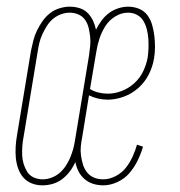

<svg xmlns="http://www.w3.org/2000/svg" viewBox="-20 -548 540 576"><path d="M107 8Q90 8 75 2Q60 -4 50 -15.5Q40 -27 34.5 -42.5Q29 -58 27.5 -74.5Q26 -91 27 -108Q28 -125 31 -142L73 -396Q76 -411 80 -426.5Q84 -442 91 -456.5Q98 -471 107.5 -484.5Q117 -498 129.5 -508Q142 -518 158 -523Q174 -528 189 -528Q205 -528 219 -523.5Q233 -519 243 -509Q253 -499 259 -486Q265 -473 268 -459Q275 -473 284.5 -486Q294 -499 306.5 -508.5Q319 -518 334.5 -523Q350 -528 364 -528Q382 -528 397.5 -521.5Q413 -515 422.5 -502Q432 -489 436.5 -473Q441 -457 443 -440.5Q445 -424 445 -406.5Q445 -389 442 -372Q438 -348 426.5 -325Q415 -302 395.5 -284.5Q376 -267 351.5 -258Q327 -249 303 -249Q288 -249 273.5 -252.5Q259 -256 247 -262L227 -139Q224 -124 222.5 -109.5Q221 -95 223 -81Q225 -67 229 -54Q233 -41 241.5 -30.5Q250 -20 262.5 -15Q275 -10 290 -10Q308 -10 326.5 -19.5Q345 -29 357 -44Q369 -59 377.5 -77.5Q386 -96 391 -114L409 -108Q403 -87 393 -66.5Q383 -46 368.5 -29Q354 -12 332.5 -2Q311 8 290 8Q274 8 259.5 3.5Q245 -1 233.5 -11Q222 -21 215.5 -34Q209 -47 206 -62Q200 -48 190 -34.5Q180 -21 167 -11Q154 -1 138.5 3.5Q123 8 107 8ZM303 -267Q324 -267 345 -275Q366 -283 383 -298.5Q400 -314 409.5 -334Q419 -354 423 -375Q425 -389 425.5 -403.5Q426 -418 425 -432Q424 -446 420.5 -460Q417 -474 410 -485.5Q403 -497 391 -503.5Q379 -510 364 -510Q344 -510 325.5 -498.5Q307 -487 296 -469.5Q285 -452 278.5 -432.5Q272 -413 269 -393L250 -281Q261 -274 275 -270.5Q289 -267 303 -267ZM108 -10Q121 -10 134.5 -15Q148 -20 158.5 -29Q169 -38 177 -50Q185 -62 190.5 -75Q196 -88 199.5 -101Q203 -114 205 -127L247 -381Q249 -396 250.5 -410Q252 -424 250.5 -437.5Q249 -451 246 -464Q243 -477 235.5 -488Q228 -499 215.5 -504.5Q203 -510 189 -510Q176 -510 162.5 -505Q149 -500 138.5 -491Q128 -482 120.5 -470Q113 -458 107 -445Q101 -432 98 -419Q95 -406 93 -393L51 -139Q48 -124 47 -110Q46 -96 46.5 -82.5Q47 -69 51 -56Q55 -43 62 -32Q69 -21 81.5 -15.5Q94 -10 108 -10Z"/></svg>

Font: Iosevka SS18 Thin
Style: Italic
Weight: 100
Italic angle: -9°
Monospace: yes
Designer: Belleve Invis
Foundry: Belleve Invis
Version: Version 25.1.1; ttfautohint (v1.8.4)